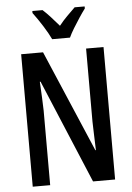

<svg xmlns="http://www.w3.org/2000/svg" viewBox="-62 -985 710 1031"><g transform="rotate(-5 293.5 -470.0)"><path d="M516 0H397L163 -558H159Q162 -508 163.5 -471Q165 -434 166 -402V0H72V-714H190L424 -166H427Q425 -217 424 -253.5Q423 -290 422 -321V-714H516ZM245 -780Q230 -812 203.5 -854Q177 -896 152 -929V-940H207Q225 -924 248 -899Q271 -874 293 -848Q317 -878 336.5 -897Q356 -916 380 -940H434V-929Q419 -909 401.5 -882.5Q384 -856 367.5 -829Q351 -802 341 -780Z"/></g></svg>

Font: Noto Sans Gujarati UI ExtraCondensed Medium
Style: Regular
Weight: 500
Width: 2
Designer: Jelle Bosma - Monotype Design Team, Universal Thirst
Foundry: Monotype Imaging Inc.
Version: Version 2.106; ttfautohint (v1.8.4.7-5d5b)